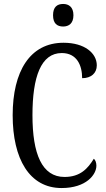

<svg xmlns="http://www.w3.org/2000/svg" viewBox="-20 -940 538 970"><path d="M299 -806C327 -806 351 -821 351 -863C351 -905 327 -920 299 -920C269 -920 248 -905 248 -863C248 -821 269 -806 299 -806ZM291 10C416 10 467 -58 467 -103C467 -118 462 -132 454 -138C424 -89 386 -46 306 -46C192 -46 144 -162 144 -358C144 -552 187 -672 292 -672C369 -672 395 -609 395 -545C440 -545 469 -570 469 -610C469 -671 408 -724 301 -724C131 -724 44 -579 44 -358C44 -137 129 10 291 10Z"/></svg>

Font: Noto Serif Myanmar ExtCond
Style: Regular
Weight: 400
Width: 2
Designer: Ben Mitchell and the Monotype Design Team
Foundry: Monotype Imaging Inc.
Version: Version 2.106